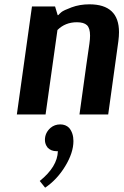

<svg xmlns="http://www.w3.org/2000/svg" viewBox="-20 -530 574 889"><path d="M128 -500H235L247 -460H250Q255 -466 264.5 -474Q274 -482 311.5 -496Q349 -510 394 -510Q531 -510 531 -381Q531 -362 528 -339L481 0H348Q389 -298 394 -328Q397 -349 397 -365Q397 -400 382.5 -413.5Q368 -427 336 -427Q282 -427 246 -391L191 0H58ZM214 62Q233 46 259 46Q284 46 300 62Q320 86 320 123Q320 177 282 239.5Q244 302 189 339L164 308Q246 242 248 170H241Q217 170 201 154Q188 138 188 118Q188 85 214 62Z"/></svg>

Font: Arsenal
Style: Bold Italic
Weight: 700
Italic angle: -9.10001°
Designer: Andrij Shevchenko
Foundry: Stairsfor
Version: Version 2.001;PS 002.001;hotconv 1.0.88;makeotf.lib2.5.64775